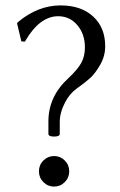

<svg xmlns="http://www.w3.org/2000/svg" viewBox="-20 -679 445 710"><path d="M195 -619Q126 -619 72 -525L59 -526L43 -593L46 -597Q120 -659 204 -659Q280 -659 324.5 -618Q369 -577 369 -508Q369 -471 350 -438.5Q331 -406 313 -390Q295 -374 263 -351Q237 -332 221 -301Q201 -263 201 -228V-184Q201 -174 180 -174Q159 -174 159 -184V-230Q159 -323 234 -391Q266 -421 280 -445.5Q294 -470 294 -504Q294 -553 266 -586Q238 -619 195 -619ZM140.5 -5.5Q124 -22 124 -45.5Q124 -69 140.5 -85.5Q157 -102 180 -102Q203 -102 219.5 -85.5Q236 -69 236 -45.5Q236 -22 219.5 -5.5Q203 11 180 11Q157 11 140.5 -5.5Z"/></svg>

Font: Libertinus Sans
Style: Regular
Weight: 400
Designer: Philipp H. Poll
Foundry: Khaled Hosny
Version: Version 6.1